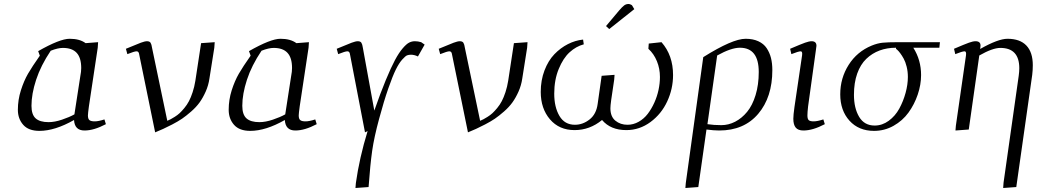

<svg xmlns="http://www.w3.org/2000/svg" viewBox="-20 -651 5231 965"><path d="M69.8 -99.1Q69.8 -149.4 85 -197Q100.1 -244.6 120.8 -280.5Q141.6 -316.4 180.2 -371.1L171.9 -394Q280.8 -456.1 330.1 -456.1Q380.9 -456.1 410.2 -434.1L473.1 -439L471.2 -411.1L426.8 -116.2Q421.9 -79.6 421.9 -70.8Q421.9 -53.2 429.7 -47.1Q437.5 -41 456.1 -41Q474.6 -41 504.9 -50.8L512.2 -26.9Q451.7 4.9 404.8 4.9Q355 4.9 352.1 -47.9Q255.9 6.8 178.2 6.8Q123.5 6.8 96.7 -23.7Q69.8 -54.2 69.8 -99.1ZM138.2 -119.1Q138.2 -74.7 159.4 -55.9Q180.7 -37.1 224.1 -37.1Q254.9 -37.1 291.7 -49.6Q328.6 -62 354 -76.2L383.8 -269Q388.2 -291 388.2 -309.1Q388.2 -360.8 365.2 -385.5Q342.3 -410.2 295.9 -410.2Q271 -410.2 234.9 -396Q185.1 -321.8 161.6 -250.2Q138.2 -178.7 138.2 -119.1Z M612.8 -405.8Q667.5 -428.7 687.7 -436.3Q708 -443.8 718.8 -443.8Q731.9 -443.8 736.8 -436Q741.7 -428.2 744.1 -411.1L820.8 -43.9Q831.1 -48.3 837.9 -51.8Q844.7 -55.2 858.6 -64Q872.6 -72.8 882.8 -82.3Q893.1 -91.8 906.5 -107.9Q919.9 -124 929.7 -142.6Q939.5 -161.1 948.2 -187.7Q957 -214.4 961.9 -245.1L990.7 -434.1L1059.1 -439L1057.1 -411.1L1032.7 -256.8Q1027.8 -222.2 1013.9 -190.9Q1000 -159.7 983.2 -136.2Q966.3 -112.8 940.9 -90.6Q915.5 -68.4 895 -54.4Q874.5 -40.5 845.5 -25.4Q816.4 -10.3 800.3 -3.2Q784.2 3.9 759.8 14.2L680.7 -372.1Q678.7 -385.3 675.5 -389.2Q672.4 -393.1 666 -393.1Q655.8 -393.1 620.1 -378.9Z M1129.4 -99.1Q1129.4 -149.4 1144.5 -197Q1159.7 -244.6 1180.4 -280.5Q1201.2 -316.4 1239.7 -371.1L1231.4 -394Q1340.3 -456.1 1389.6 -456.1Q1440.4 -456.1 1469.7 -434.1L1532.7 -439L1530.8 -411.1L1486.3 -116.2Q1481.4 -79.6 1481.4 -70.8Q1481.4 -53.2 1489.3 -47.1Q1497.1 -41 1515.6 -41Q1534.2 -41 1564.5 -50.8L1571.8 -26.9Q1511.2 4.9 1464.4 4.9Q1414.6 4.9 1411.6 -47.9Q1315.4 6.8 1237.8 6.8Q1183.1 6.8 1156.2 -23.7Q1129.4 -54.2 1129.4 -99.1ZM1197.8 -119.1Q1197.8 -74.7 1219 -55.9Q1240.2 -37.1 1283.7 -37.1Q1314.5 -37.1 1351.3 -49.6Q1388.2 -62 1413.6 -76.2L1443.4 -269Q1447.8 -291 1447.8 -309.1Q1447.8 -360.8 1424.8 -385.5Q1401.9 -410.2 1355.5 -410.2Q1330.6 -410.2 1294.4 -396Q1244.6 -321.8 1221.2 -250.2Q1197.8 -178.7 1197.8 -119.1Z M1672.4 -405.8Q1727.1 -428.7 1747.3 -436.3Q1767.6 -443.8 1778.3 -443.8Q1791.5 -443.8 1796.4 -436Q1801.3 -428.2 1803.7 -411.1L1861.3 -95.2Q1892.1 -183.6 1918.7 -247.8Q1945.3 -312 1965.3 -349.4Q1985.4 -386.7 2004.2 -408.4Q2022.9 -430.2 2036.6 -437Q2050.3 -443.8 2065.4 -443.8Q2080.6 -443.8 2096.7 -439L2114.3 -426.8L2080.6 -367.2Q2062.5 -376 2045.4 -376Q2034.7 -376 2026.1 -372.8Q2017.6 -369.6 2001.5 -351.6Q1985.4 -333.5 1969.5 -301.5Q1953.6 -269.5 1931.4 -205.8Q1909.2 -142.1 1885.3 -53.2Q1860.4 38.6 1850.6 106.7Q1840.8 174.8 1832.5 289.1L1766.6 293.9L1768.6 269Q1786.1 143.6 1827.6 7.8L1814.5 14.2L1740.2 -372.1Q1738.3 -385.3 1735.1 -389.2Q1731.9 -393.1 1725.6 -393.1Q1715.3 -393.1 1679.7 -378.9Z M2185.1 -405.8Q2239.7 -428.7 2260 -436.3Q2280.3 -443.8 2291 -443.8Q2304.2 -443.8 2309.1 -436Q2314 -428.2 2316.4 -411.1L2393.1 -43.9Q2403.3 -48.3 2410.2 -51.8Q2417 -55.2 2430.9 -64Q2444.8 -72.8 2455.1 -82.3Q2465.3 -91.8 2478.8 -107.9Q2492.2 -124 2502 -142.6Q2511.7 -161.1 2520.5 -187.7Q2529.3 -214.4 2534.2 -245.1L2563 -434.1L2631.3 -439L2629.4 -411.1L2605 -256.8Q2600.1 -222.2 2586.2 -190.9Q2572.3 -159.7 2555.4 -136.2Q2538.6 -112.8 2513.2 -90.6Q2487.8 -68.4 2467.3 -54.4Q2446.8 -40.5 2417.7 -25.4Q2388.7 -10.3 2372.6 -3.2Q2356.4 3.9 2332 14.2L2252.9 -372.1Q2251 -385.3 2247.8 -389.2Q2244.6 -393.1 2238.3 -393.1Q2228 -393.1 2192.4 -378.9Z M2697.8 -189Q2697.8 -247.6 2716.6 -296.9Q2735.4 -346.2 2766.1 -378.2Q2796.9 -410.2 2834.2 -429.2Q2871.6 -448.2 2910.6 -452.1L2914.1 -428.2Q2875.5 -418 2843 -388.4Q2810.5 -358.9 2788.1 -304.2Q2765.6 -249.5 2765.6 -180.2Q2765.6 -112.8 2791.7 -68.4Q2817.9 -23.9 2869.6 -23.9Q2909.2 -23.9 2943.1 -50.5Q2977.1 -77.1 2983.9 -128.9L3003.9 -270L3068.8 -274.9L3066.9 -250L3051.8 -147.9Q3047.9 -118.7 3047.9 -106.9Q3047.9 -64.9 3073 -44.4Q3098.1 -23.9 3133.8 -23.9Q3163.1 -23.9 3189.7 -38.8Q3216.3 -53.7 3235.4 -78.6Q3254.4 -103.5 3268.6 -134.8Q3282.7 -166 3289.8 -199.2Q3296.9 -232.4 3296.9 -264.2Q3296.9 -306.2 3281.7 -343.3Q3266.6 -380.4 3238.8 -405.8L3240.7 -432.1L3304.7 -439Q3362.8 -373 3362.8 -273.9Q3362.8 -204.6 3333.5 -141.4Q3304.2 -78.1 3249.3 -37.6Q3194.3 2.9 3127.9 2.9Q3048.8 2.9 3005.9 -47.9Q2944.3 2.9 2867.7 2.9Q2790.5 2.9 2744.1 -51.3Q2697.8 -105.5 2697.8 -189ZM3025.9 -520 3090.8 -597.2Q3106.9 -616.2 3116.7 -623.5Q3126.5 -630.9 3138.7 -630.9Q3143.1 -630.9 3147.5 -629.2Q3151.9 -627.4 3154.3 -626L3156.7 -624L3168 -605L3042 -504.9Z M3424.8 293.9 3426.8 269 3514.6 -363.8Q3661.6 -456.1 3727.5 -456.1Q3764.6 -456.1 3791.5 -443.6Q3818.4 -431.2 3833.3 -408.9Q3848.1 -386.7 3855 -359.6Q3861.8 -332.5 3861.8 -298.8Q3861.8 -162.6 3790.8 -78.9Q3719.7 4.9 3594.7 4.9Q3568.8 4.9 3530.8 0L3489.7 289.1ZM3535.6 -26.9Q3567.9 -22 3605.5 -22Q3641.6 -22 3675 -39.3Q3708.5 -56.6 3735.1 -88.9Q3761.7 -121.1 3777.6 -173.1Q3793.5 -225.1 3793.5 -289.1Q3793.5 -411.1 3698.7 -411.1Q3654.8 -411.1 3584.5 -372.1Z M3951.2 -405.8Q4005.9 -429.2 4026.4 -436.5Q4046.9 -443.8 4059.1 -443.8Q4083.5 -443.8 4083.5 -420.9Q4083.5 -419.4 4083 -416.7Q4082.5 -414.1 4082 -409.4Q4081.5 -404.8 4081.1 -401.9L4041.5 -116.2Q4038.1 -85.9 4038.1 -70.8Q4038.1 -53.2 4044.7 -47.1Q4051.3 -41 4069.3 -41Q4087.9 -41 4118.2 -50.8L4125.5 -26.9Q4064.9 4.9 4018.1 4.9Q3991.2 4.9 3979.2 -9.8Q3967.3 -24.4 3967.3 -54.2Q3967.3 -72.8 3973.1 -113.8L4011.2 -372.1Q4014.2 -393.1 4004.4 -393.1Q3993.2 -393.1 3957.5 -378.9Z M4203.1 -176.8Q4203.1 -258.3 4245.4 -325Q4287.6 -391.6 4361.3 -421.9Q4390.1 -433.6 4416 -436.3Q4441.9 -439 4495.1 -439H4704.1L4701.2 -411.1H4570.3Q4609.4 -349.6 4609.4 -273.9Q4609.4 -225.1 4592.5 -175.5Q4575.7 -126 4546.1 -85.2Q4516.6 -44.4 4471.2 -18.8Q4425.8 6.8 4373 6.8Q4295.9 6.8 4249.5 -44.4Q4203.1 -95.7 4203.1 -176.8ZM4272 -174.8Q4272 -107.4 4298.1 -63.7Q4324.2 -20 4376 -20Q4414.1 -20 4446.8 -43.9Q4479.5 -67.9 4499.8 -105Q4520 -142.1 4531.5 -184.1Q4543 -226.1 4543 -264.2Q4543 -291.5 4536.9 -315.9Q4530.8 -340.3 4522 -356.2Q4513.2 -372.1 4504.4 -383.8Q4495.6 -395.5 4489.7 -400.4L4483.4 -405.8V-411.1Q4438.5 -411.1 4400.9 -397.2Q4363.3 -383.3 4334 -355.2Q4304.7 -327.1 4288.3 -281Q4272 -234.9 4272 -174.8Z M4774.9 -405.8Q4829.6 -429.2 4850.1 -436.5Q4870.6 -443.8 4882.8 -443.8Q4908.2 -443.8 4908.2 -421.9Q4908.2 -416 4907.2 -411.1L4906.2 -404.8Q4996.6 -456.1 5043.9 -456.1Q5106.4 -456.1 5138.7 -422.1Q5170.9 -388.2 5170.9 -323.2Q5170.9 -298.8 5168 -274.9L5087.9 289.1L5022 293.9L5023.9 267.1L5100.1 -270Q5103 -291.5 5103 -308.1Q5103 -410.2 5007.8 -410.2Q4968.8 -410.2 4901.9 -372.1L4849.1 0L4782.2 4.9L4784.2 -19L4835 -372.1Q4837.9 -393.1 4828.1 -393.1Q4816.9 -393.1 4781.2 -378.9Z"/></svg>

Font: Dehuti Alt
Style: Italic
Weight: 400
Version: Version 1.2